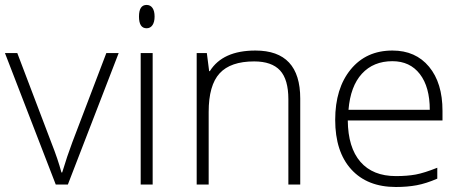

<svg xmlns="http://www.w3.org/2000/svg" viewBox="-20 -745 1864 775"><path d="M205.1 0 0 -530.8H49.8L187 -169.9Q214.4 -100.6 228 -48.8H231Q251 -115.2 272 -170.9L409.2 -530.8H459L253.9 0Z M596.2 0H547.9V-530.8H596.2ZM541 -678.2Q541 -725.1 571.8 -725.1Q586.9 -725.1 595.5 -712.9Q604 -700.7 604 -678.2Q604 -656.2 595.5 -643.6Q586.9 -630.9 571.8 -630.9Q541 -630.9 541 -678.2Z M1144 0V-344.2Q1144 -424.3 1110.4 -460.7Q1076.7 -497.1 1005.9 -497.1Q910.6 -497.1 866.5 -449Q822.3 -400.9 822.3 -293V0H773.9V-530.8H814.9L824.2 -458H827.1Q878.9 -541 1011.2 -541Q1191.9 -541 1191.9 -347.2V0Z M1578.1 9.8Q1462.4 9.8 1397.7 -61.5Q1333 -132.8 1333 -261.2Q1333 -388.2 1395.5 -464.6Q1458 -541 1564 -541Q1657.7 -541 1711.9 -475.6Q1766.1 -410.2 1766.1 -297.9V-258.8H1383.8Q1384.8 -149.4 1434.8 -91.8Q1484.9 -34.2 1578.1 -34.2Q1623.5 -34.2 1658 -40.5Q1692.4 -46.9 1745.1 -67.9V-23.9Q1700.2 -4.4 1662.1 2.7Q1624 9.8 1578.1 9.8ZM1564 -498Q1487.3 -498 1440.9 -447.5Q1394.5 -397 1386.7 -301.8H1714.8Q1714.8 -394 1674.8 -446Q1634.8 -498 1564 -498Z"/></svg>

Font: JBL Sans
Style: Light
Weight: 300
Version: Version 1.10